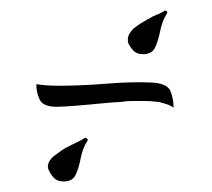

<svg xmlns="http://www.w3.org/2000/svg" viewBox="-20 -338 403 365"><path d="M252 -235Q241 -235 235 -240.5Q229 -246 225 -254Q223 -257 223 -262Q223 -269 226.5 -274.5Q230 -280 233 -283Q245 -293 264 -303Q272 -308 278 -310Q284 -312 292 -317Q295 -319 297 -316.5Q299 -314 297 -312Q288 -297 284.5 -279Q281 -261 275 -248Q269 -235 252 -235ZM310 -133Q306 -138 283 -144Q276 -145 268.5 -145.5Q261 -146 250 -146Q241 -146 230.5 -146Q220 -146 208 -144Q199 -144 174 -141.5Q149 -139 124 -137Q99 -135 88 -135Q62 -135 55.5 -148.5Q49 -162 49 -178Q67 -175 92 -175Q134 -175 183.5 -179Q233 -183 270 -181Q299 -179 304.5 -164Q310 -149 310 -133ZM101 7Q90 7 84 1.5Q78 -4 74 -12Q71 -17 71 -21Q71 -27 74.5 -32.5Q78 -38 82 -41L97 -52Q104 -57 113 -61L127 -68Q132 -70 140 -75Q143 -77 145.5 -74.5Q148 -72 146 -70Q137 -56 133.5 -37.5Q130 -19 124 -6Q118 7 101 7Z"/></svg>

Font: Birthstone Bounce
Style: Regular
Weight: 400
Designer: Robert E. Leuschke
Foundry: Rob Leuschke
Version: Version 1.010; ttfautohint (v1.8.3)